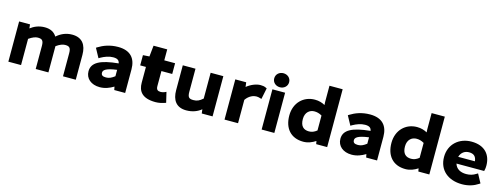

<svg xmlns="http://www.w3.org/2000/svg" viewBox="-18 -1480 5907 2264"><g transform="rotate(15 2936.0 -348.0)"><path d="M228 0V-320C272 -351 309 -364 335 -364C384 -364 407 -352 407 -282V0H562V-320C606 -352 642 -364 669 -364C717 -364 740 -352 740 -282V0H896V-304C896 -424 842 -503 719 -503C640 -503 578 -471 531 -429C503 -475 457 -503 385 -503C313 -503 255 -477 211 -443L206 -491H73V0Z M1190 12C1254 12 1308 -10 1358 -40L1366 0H1499V-288C1499 -421 1431 -503 1280 -503C1180 -503 1100 -471 1044 -436L1028 -426L1089 -314L1107 -325C1152 -350 1204 -370 1255 -370C1311 -370 1329 -350 1335 -317C1115 -296 1015 -243 1015 -136C1015 -48 1085 12 1190 12ZM1337 -239V-161C1299 -132 1270 -118 1233 -118C1192 -118 1173 -130 1173 -161C1173 -191 1200 -221 1337 -239Z M1871 12C1914 12 1950 2 1978 -7L1996 -13L1966 -139L1944 -129C1932 -124 1914 -120 1901 -120C1864 -120 1845 -132 1845 -177V-360H1977V-491H1845V-625H1678L1664 -490L1586 -485V-360H1656V-167C1656 -66 1705 12 1871 12Z M2246 12C2322 12 2382 -12 2428 -50L2434 0H2566V-491H2411V-176C2369 -139 2340 -127 2297 -127C2247 -127 2226 -139 2226 -209V-491H2071V-187C2071 -68 2123 12 2246 12Z M2877 0V-285C2917 -344 2973 -361 3003 -361C3022 -361 3031 -359 3048 -354L3069 -348L3097 -484L3082 -491C3064 -500 3044 -503 3018 -503C2968 -503 2903 -478 2852 -436L2845 -491H2712V0Z M3334 -622C3334 -673 3293 -708 3243 -708C3193 -708 3152 -673 3152 -622C3152 -572 3193 -537 3243 -537C3293 -537 3334 -572 3334 -622ZM3320 0V-491H3165V0Z M3675 12C3731 12 3782 -9 3824 -37L3831 0H3965V-706H3804V-507L3806 -471C3772 -490 3732 -503 3682 -503C3544 -503 3437 -401 3437 -245C3437 -89 3522 12 3675 12ZM3711 -368C3742 -368 3770 -362 3804 -342V-160C3771 -134 3743 -123 3708 -123C3644 -123 3602 -158 3602 -246C3602 -330 3656 -368 3711 -368Z M4265 12C4329 12 4383 -10 4433 -40L4441 0H4574V-288C4574 -421 4506 -503 4355 -503C4255 -503 4175 -471 4119 -436L4103 -426L4164 -314L4182 -325C4227 -350 4279 -370 4330 -370C4386 -370 4404 -350 4410 -317C4190 -296 4090 -243 4090 -136C4090 -48 4160 12 4265 12ZM4412 -239V-161C4374 -132 4345 -118 4308 -118C4267 -118 4248 -130 4248 -161C4248 -191 4275 -221 4412 -239Z M4922 12C4978 12 5029 -9 5071 -37L5078 0H5212V-706H5051V-507L5053 -471C5019 -490 4979 -503 4929 -503C4791 -503 4684 -401 4684 -245C4684 -89 4769 12 4922 12ZM4958 -368C4989 -368 5017 -362 5051 -342V-160C5018 -134 4990 -123 4955 -123C4891 -123 4849 -158 4849 -246C4849 -330 4903 -368 4958 -368Z M5613 12C5691 12 5757 -11 5807 -44L5822 -54L5764 -161L5746 -150C5712 -128 5674 -117 5630 -117C5557 -117 5506 -147 5488 -207H5826L5829 -220C5833 -233 5835 -253 5835 -274C5835 -405 5758 -503 5594 -503C5445 -503 5326 -403 5326 -245C5326 -85 5442 12 5613 12ZM5598 -374C5655 -374 5685 -348 5691 -289H5487C5504 -347 5548 -374 5598 -374Z"/></g></svg>

Font: Falling Sky
Style: ExBd
Weight: 400
Designer: Paul D. Hunt
Foundry: Adobe Systems Incorporated
Version: Version 1.02